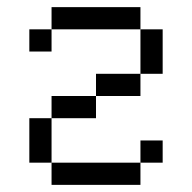

<svg xmlns="http://www.w3.org/2000/svg" viewBox="-20 -520 540 540"><path d="M437.5 -62.5V-125H375V-62.5H125V0H375V-62.5ZM125 -62.5Q125 -62.5 125 -187.5H62.5Q62.5 -187.5 62.5 -62.5ZM125 -187.5H250V-250H125ZM250 -250H375V-312.5H250ZM375 -312.5H437.5Q437.5 -312.5 437.5 -437.5H375Q375 -437.5 375 -312.5ZM125 -437.5H62.5V-375H125ZM125 -437.5H375V-500H125Z"/></svg>

Font: Unifont
Style: Regular
Weight: 500
Version: Version 13.0.05